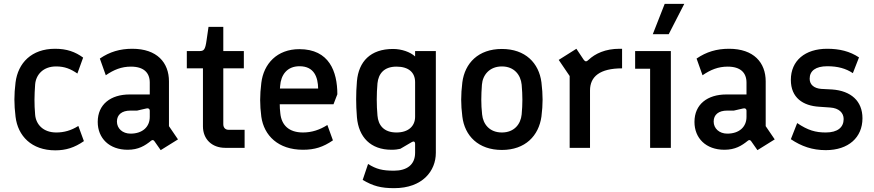

<svg xmlns="http://www.w3.org/2000/svg" viewBox="-20 -770 4552 1000"><path d="M268 13C323 13 368 -1 417 -35L388 -114C350 -90 313 -80 273 -80C205 -80 167 -122 163 -173C158 -230 159 -272 163 -330C167 -381 205 -424 272 -424C317 -424 348 -411 383 -387L413 -470C372 -500 328 -516 267 -516C144 -516 74 -442 61 -341C57 -308 55 -280 55 -252C55 -224 57 -195 61 -162C73 -62 144 13 268 13Z M784 -35 817 12 907 -44 860 -113V-346C860 -444 798 -516 669 -516C605 -516 551 -500 500 -465L531 -378C573 -407 613 -423 662 -423C729 -423 760 -391 760 -340V-278H655C557 -278 489 -227 489 -135C489 -50 549 10 645 10C701 10 735 -11 767 -37C773 -42 779 -42 784 -35ZM660 -74C618 -74 589 -101 589 -137C589 -173 615 -194 659 -194H694L742 -205C753 -208 760 -203 760 -194V-161C760 -109 722 -74 660 -74Z M1153 0H1254V-94H1170C1154 -94 1143 -105 1143 -123V-414H1250V-504H1143V-630H1066L1056 -561C1049 -510 1042 -504 1018 -504H953V-414H1037V-112C1037 -45 1084 0 1153 0Z M1558 10C1619 10 1663 -4 1714 -39L1685 -119C1646 -94 1604 -80 1558 -80C1485 -80 1446 -118 1440 -180C1438 -196 1437 -212 1437 -227H1717L1737 -279C1737 -397 1695 -514 1539 -514C1423 -514 1353 -438 1341 -338C1337 -305 1335 -277 1335 -249C1335 -221 1337 -194 1341 -162C1355 -64 1429 10 1558 10ZM1438 -309C1438 -314 1439 -318 1439 -322C1443 -380 1475 -425 1540 -425C1617 -425 1636 -367 1637 -309Z M2033 210C2181 210 2250 120 2250 26V-504H2142V-476C2117 -499 2072 -515 2027 -515C1909 -515 1848 -449 1839 -347C1836 -311 1835 -283 1835 -253C1835 -225 1836 -196 1839 -159C1848 -56 1910 10 2019 10C2040 10 2051 8 2065 5L2123 -29C2134 -36 2142 -34 2142 -20V26C2142 88 2099 119 2032 119C1972 119 1940 111 1897 84L1869 167C1923 199 1964 210 2033 210ZM2045 -80C1978 -80 1950 -119 1946 -168C1941 -223 1941 -280 1946 -336C1951 -385 1979 -423 2045 -423C2109 -423 2142 -392 2142 -342V-162C2142 -113 2107 -80 2045 -80Z M2594 11C2716 11 2786 -63 2800 -163C2804 -195 2806 -223 2806 -251C2806 -279 2804 -308 2800 -341C2787 -442 2716 -515 2594 -515C2471 -515 2401 -441 2388 -341C2384 -308 2382 -279 2382 -251C2382 -223 2384 -195 2388 -163C2400 -63 2471 11 2594 11ZM2594 -80C2530 -80 2496 -123 2491 -174C2485 -229 2486 -272 2490 -329C2494 -380 2530 -424 2594 -424C2658 -424 2692 -380 2697 -329C2702 -271 2702 -229 2697 -174C2692 -123 2658 -80 2594 -80Z M2947 0H3053V-299C3053 -371 3104 -414 3220 -414V-516H3207C3133 -516 3080 -491 3045 -458C3035 -448 3028 -448 3020 -459L2982 -516L2890 -458L2947 -374Z M3366 0H3474V-504H3288V-412H3366ZM3380 -592H3463L3544 -750H3442Z M3892 -35 3925 12 4015 -44 3968 -113V-346C3968 -444 3906 -516 3777 -516C3713 -516 3659 -500 3608 -465L3639 -378C3681 -407 3721 -423 3770 -423C3837 -423 3868 -391 3868 -340V-278H3763C3665 -278 3597 -227 3597 -135C3597 -50 3657 10 3753 10C3809 10 3843 -11 3875 -37C3881 -42 3887 -42 3892 -35ZM3768 -74C3726 -74 3697 -101 3697 -137C3697 -173 3723 -194 3767 -194H3802L3850 -205C3861 -208 3868 -203 3868 -194V-161C3868 -109 3830 -74 3768 -74Z M4281 12C4399 12 4472 -54 4472 -154C4472 -244 4412 -297 4314 -304L4257 -307C4221 -310 4197 -328 4197 -360C4197 -401 4228 -425 4289 -425C4344 -425 4386 -413 4422 -389L4454 -471C4406 -503 4352 -516 4288 -516C4173 -516 4099 -454 4099 -354C4099 -261 4162 -219 4247 -214L4304 -210C4350 -207 4374 -182 4374 -150C4374 -107 4343 -80 4281 -80C4228 -80 4188 -91 4132 -129L4099 -45C4154 -8 4211 12 4281 12Z"/></svg>

Font: Finlandica Medium
Style: Regular
Weight: 500
Designer: Niklas Ekholm, Juho Hiilivirta, Jaakko Suomalainen
Foundry: Helsinki Type Studio
Version: Version 2.000;Glyphs 3.2 (3202)